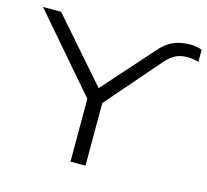

<svg xmlns="http://www.w3.org/2000/svg" viewBox="-103 -832 1026 951"><g transform="rotate(15 410.0 -357.0)"><path d="M336 0V-358L351 -305L6 -705H99L378 -386H375L600 -639Q635 -681 673 -697.5Q711 -714 758 -714Q774 -714 787.5 -712Q801 -710 820 -704V-641Q803 -646 790 -648Q777 -650 763 -650Q728 -650 703.5 -638Q679 -626 656 -601L399 -305L413 -358V0Z"/></g></svg>

Font: Nunito Sans 7pt Expanded Light
Style: Regular
Weight: 300
Width: 7
Designer: Vernon Adams
Foundry: Vernon Adams
Version: Version 3.101;gftools[0.9.27]